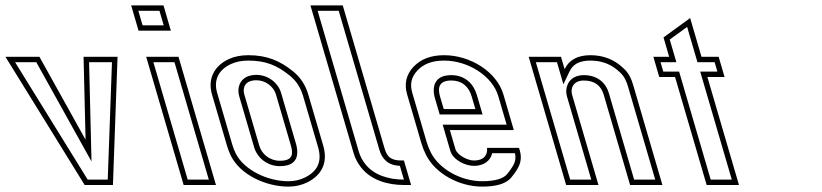

<svg xmlns="http://www.w3.org/2000/svg" viewBox="-271 -687 3053 713"><path d="M43.4 0H148.4L165.5 -476H39.3L46.8 -168L-124.5 -476H-250.7ZM54.6 -20 -214.9 -456H-136.2L68.8 -87.3L59.8 -456H144.8L129.1 -20Z M411 0H531L391.9 -476H271.9ZM243.5 -573H363.5L336.1 -667H216.1ZM426 -20 298.6 -456H376.9L504.4 -20ZM258.5 -593 242.7 -647H321.1L336.9 -593Z M516.3 -336 571.9 -146C576 -132 581 -119.2 586.9 -107.5C622.3 -37.6 716.1 6 800.1 6C825.9 6 849.7 0.5 871.5 -10.5C921.7 -35.9 948.3 -81.1 929.4 -146L873.8 -336C863.5 -371.3 844.7 -400 817.4 -422C767.6 -462.2 719.5 -482 651.1 -482C623.6 -482 599.4 -477.2 578.5 -467.5C526.1 -443.3 498.9 -395.5 516.3 -336ZM680.8 -389C715 -389 745.1 -365.9 753.8 -336L808.8 -148C817.6 -117.7 819.2 -90 768.2 -90C731.3 -90 701.2 -114.1 691.9 -146L636.3 -336C628.5 -362.6 639.9 -389 680.8 -389ZM535.5 -341.6C521 -391.2 541.8 -428.5 586.9 -449.3C604.8 -457.6 626 -462 651.1 -462C715.3 -462 757.6 -444.6 804.9 -406.4C828.9 -387 845.3 -362.2 854.6 -330.4L910.2 -140.4C926.5 -84.6 905.7 -50.2 862.5 -28.4C843.6 -18.8 823 -14 800.1 -14C721.8 -14 635.4 -56 604.7 -116.5C599.4 -127 594.8 -138.7 591.1 -151.6ZM680.8 -409C671.8 -409 663.4 -407.9 655.8 -405.7C618.3 -394.9 608.7 -359.1 617.1 -330.4L672.7 -140.4C684.5 -100 722.4 -70 768.2 -70C779 -70 788.4 -71 796.9 -73.4C841.6 -86.1 834.9 -130 828 -153.6L773 -341.6C761.7 -380.5 723.8 -409 680.8 -409Z M1001.8 -667H881.8L1042.3 -118C1047.8 -99.3 1056.9 -81.8 1069.6 -65.5C1105.8 -18.8 1167.1 0 1229.3 0H1255.6L1229 -91H1220.2C1179.3 -91 1165.9 -105.7 1156.8 -137ZM986.8 -647 1137.6 -131.4C1147.9 -96.3 1170.3 -72.8 1214 -71.1L1228.9 -20C1169.5 -20.2 1116.2 -38.1 1085.4 -77.8C1074.1 -92.3 1066.3 -107.5 1061.5 -123.6L908.5 -647Z M1488.9 -91C1464.4 -91 1426.5 -111.7 1420.3 -133L1399.6 -204H1637.1L1598.5 -336C1573.8 -420.6 1475.3 -482 1378.3 -482C1329.1 -482 1291.1 -467.5 1264.1 -438.5C1237.2 -409.5 1229.5 -375.3 1241 -336L1293.9 -155C1298 -141 1303.6 -126.8 1310.7 -112.5C1346.2 -41 1435.2 6 1519.7 6C1573 6 1609 -5.2 1627.4 -27.5C1645.9 -49.8 1656.9 -68.3 1660.6 -83C1664.2 -97.7 1663.9 -112.3 1659.6 -127L1656.4 -138H1537.6C1540.3 -114.3 1528.7 -91 1488.9 -91ZM1404.5 -388C1447 -388 1470.7 -362.8 1480.5 -329L1494.3 -282H1376.8L1363 -329C1353.3 -362.2 1359.9 -388 1404.5 -388ZM1488.9 -71C1527.1 -71 1551.1 -91.4 1556.6 -118H1641.3C1643.8 -107.1 1643.7 -98.1 1641.2 -87.8C1638.8 -78.3 1629.6 -61.5 1612 -40.2C1599.8 -25.5 1571.2 -14 1519.7 -14C1441.8 -14 1359.9 -58.4 1328.6 -121.4C1322 -134.8 1316.8 -147.8 1313.1 -160.6L1260.2 -341.6C1250.4 -375 1256.5 -400.8 1278.8 -424.9C1301.3 -449.1 1333 -462 1378.3 -462C1468.1 -462 1557.8 -404 1579.3 -330.4L1610.4 -224H1372.9L1401.1 -127.4C1411.3 -92.5 1457.5 -71 1488.9 -71ZM1404.5 -408C1395.1 -408 1386.5 -407 1378.6 -404.9C1337.1 -393.4 1335.1 -353.2 1343.8 -323.4L1361.8 -262H1521L1499.7 -334.6C1488.1 -374.5 1457 -408 1404.5 -408Z M2044.8 -433C2011.1 -465.7 1970.1 -482 1921.8 -482C1874.3 -482 1842.2 -464.7 1825.7 -430L1812.3 -476H1692.3L1831.4 0H1951.4L1853.5 -335C1846.3 -359.5 1858.5 -388 1896.7 -388C1935.9 -388 1960.6 -370.3 1971 -335L2068.9 0H2188.9L2080.7 -370C2075.5 -387.8 2066.5 -413.8 2044.8 -433ZM2031.2 -418.3C2048.9 -402.6 2056.5 -381.6 2061.5 -364.4L2162.2 -20H2083.9L1990.2 -340.6C1977.4 -384.2 1943.1 -408 1896.7 -408C1889 -408 1881.8 -407.1 1875 -405.2C1837.2 -394.8 1826 -357.9 1834.3 -329.4L1924.7 -20H1846.4L1718.9 -456H1797.3L1821.2 -374.1L1843.8 -421.4C1856.5 -448 1879.3 -462 1921.8 -462C1965.4 -462 2001 -447.6 2031.2 -418.3Z M2353.2 0H2473.2L2355.9 -401H2419.7L2397.8 -476H2334L2291.9 -620L2193 -548L2214 -476H2155.3L2177.2 -401H2235.9ZM2368.2 -20 2250.9 -421H2192.2L2181.9 -456H2240.7L2216.1 -540.1L2280.7 -587.1L2319 -456H2382.8L2393 -421H2329.3L2446.5 -20Z"/></svg>

Font: Din Kursivschrift
Style: BreitLeftGho
Weight: 400
Version: Version 1.089